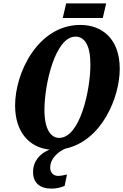

<svg xmlns="http://www.w3.org/2000/svg" viewBox="-20 -872 726 1132"><path d="M350 -766H586L606 -852H370ZM284 240C311 240 338 234 361 224L375 157C354 162 337 165 321 165C295 165 276 145 276 117C276 59 328 20 366 4C579 -41 686 -297 686 -466C686 -645 580 -725 454 -725C205 -725 69 -445 69 -250C69 -92 154 -2 272 10C214 34 175 78 175 143C175 206 215 240 284 240ZM329 -59C280 -59 242 -109 242 -224C242 -374 305 -656 425 -656C479 -656 513 -605 513 -491C513 -341 452 -59 329 -59Z"/></svg>

Font: Noto Serif ExtraCondensed Black
Style: Italic
Weight: 900
Width: 2
Italic angle: -12°
Designer: Monotype Design Team
Foundry: Monotype Imaging Inc.
Version: Version 2.014